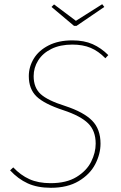

<svg xmlns="http://www.w3.org/2000/svg" viewBox="-20 -883 576 913"><path d="M495 -621 481 -606Q448 -640 411 -655.5Q374 -671 324 -671Q266 -671 224.5 -650.5Q183 -630 161.5 -595.5Q140 -561 140 -521Q140 -466 173.5 -435.5Q207 -405 290 -379Q378 -350 418 -309.5Q458 -269 458 -200Q458 -151 433 -102.5Q408 -54 354.5 -22Q301 10 222 10Q158 10 112 -11Q66 -32 28 -73L43 -87Q78 -50 120 -31Q162 -12 221 -12Q296 -12 344 -41.5Q392 -71 413.5 -114Q435 -157 435 -200Q435 -261 399 -296.5Q363 -332 281 -359Q190 -389 153.5 -424.5Q117 -460 117 -521Q117 -565 140.5 -604Q164 -643 211 -667Q258 -691 324 -691Q380 -691 420.5 -673Q461 -655 495 -621ZM466 -863 476 -850 344 -760H332L225 -850L237 -862L341 -784Z"/></svg>

Font: Fira Sans Thin
Style: Italic
Weight: 250
Italic angle: -8°
Designer: Carrois Corporate & Edenspiekermann AG
Foundry: Carrois Corporate GbR & Edenspiekermann AG
Version: Version 4.203